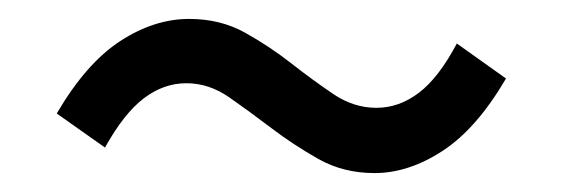

<svg xmlns="http://www.w3.org/2000/svg" viewBox="-20 -470 595 203"><path d="M376 -287Q343 -287 316.5 -302Q290 -317 267 -334.5Q244 -352 222.5 -367Q201 -382 177 -382Q153 -382 132 -366Q111 -350 91 -314L40 -350Q71 -403 107 -426.5Q143 -450 180 -450Q213 -450 239 -435.5Q265 -421 288 -403Q311 -385 332.5 -370.5Q354 -356 378 -356Q402 -356 423 -372Q444 -388 463 -424L515 -387Q484 -334 448 -310.5Q412 -287 376 -287Z"/></svg>

Font: SpoqaHanSansJP-Regular
Style: Regular
Weight: 400
Designer: [Source Han Sans]
Ryoko NISHIZUKA  (kana & ideographs); Paul D. Hunt (Latin, Greek & Cyrillic); Wenlong ZHANG  (bopomofo
Foundry: Spoqa (http://bi.spoqa.com)
Version: Version 1.002.20150607